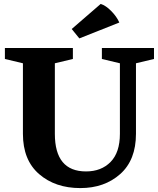

<svg xmlns="http://www.w3.org/2000/svg" viewBox="-20 -945 809 980"><path d="M5 -644V-700H352V-644L260 -622V-262Q260 -70 419 -70Q497 -70 544.5 -118.5Q592 -167 592 -262V-622L500 -644V-700H766V-644L674 -622V-262Q674 -128 593.5 -56.5Q513 15 390 15Q262 15 179.5 -56.5Q97 -128 97 -262V-622ZM346 -797 494 -925Q520 -917 548 -888.5Q576 -860 589 -830L385 -749Z"/></svg>

Font: Volkhov
Style: Bold
Weight: 700
Designer: Cyreal (www.cyreal.org)
Foundry: Cyreal (www.cyreal.org)
Version: Version 1.010